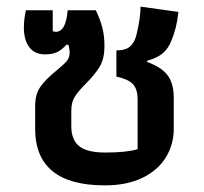

<svg xmlns="http://www.w3.org/2000/svg" viewBox="-20 -549 614 579"><path d="M86 -161V-229Q86 -266 103 -289Q120 -312 150 -336Q172 -354 181 -364.5Q190 -375 190 -390Q190 -403 186 -414H180Q167 -399 152.5 -392Q138 -385 116 -385Q85 -385 68.5 -406.5Q52 -428 52 -466Q52 -490 58 -518H139V-455Q145 -453 148 -453Q179 -453 184 -518H269Q282 -491 288.5 -466Q295 -441 295 -411Q295 -372 281 -348.5Q267 -325 240 -298Q217 -275 206 -258Q195 -241 195 -215V-168Q195 -128 218.5 -108.5Q242 -89 298 -89Q360 -89 395 -99V-249Q395 -281 380 -296Q365 -311 331 -318V-397Q360 -397 373.5 -410Q387 -423 392 -446Q403 -491 404 -529L518 -513Q513 -464 497 -427Q488 -403 471 -388.5Q454 -374 424 -366V-362Q466 -347 485 -322.5Q504 -298 504 -253V-160Q504 -114 480.5 -75Q457 -36 410 -13Q363 10 296 10Q86 10 86 -161Z"/></svg>

Font: Athiti SemiBold
Style: Regular
Weight: 600
Designer: CadsonDemak Team
Foundry: CadsonDemak
Version: Version 1.032